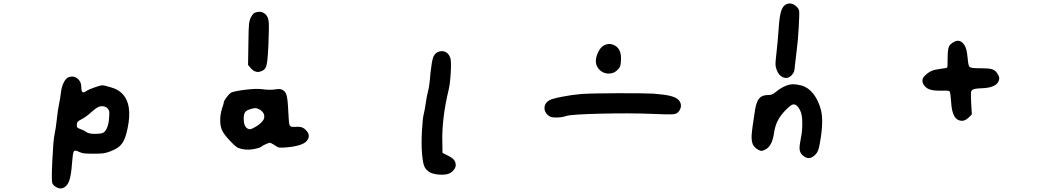

<svg xmlns="http://www.w3.org/2000/svg" viewBox="-20 -764 6040 1103"><path d="M598 -141Q586 -154 567 -154Q552 -154 538.5 -146Q525 -138 499 -115Q475 -93 452 -81Q432 -71 426.5 -64.5Q421 -58 421 -44Q421 -35 425 -31Q429 -27 441 -23Q461 -16 475 -6Q490 5 522 5Q559 5 572 -1Q585 -7 594 -28Q605 -51 607 -91Q609 -116 607.5 -124Q606 -132 598 -141ZM373 -320Q408 -333 433 -305Q447 -289 447 -264Q447 -240 454 -235Q461 -230 477 -242Q490 -250 523.5 -262Q557 -274 569 -274Q579 -274 618 -262Q657 -251 679 -229Q743 -168 713 -27Q701 33 681.5 60Q662 87 618 104Q592 114 576 116.5Q560 119 517 119Q477 119 462.5 117Q448 115 433 108Q410 96 404 106Q398 116 394 170Q389 247 376 279Q363 311 335 318Q322 321 304 311.5Q286 302 280.5 288.5Q275 275 280.5 159Q286 43 293 10Q301 -28 306 -76Q312 -132 319 -165Q326 -199 330 -232Q333 -263 345.5 -288.5Q358 -314 373 -320Z M1473 -134Q1458 -143 1446.5 -143Q1435 -143 1412 -135Q1394 -129 1387 -117.5Q1380 -106 1380 -82Q1380 -37 1403 -25Q1411 -21 1417 -21.5Q1423 -22 1436 -29Q1459 -40 1476.5 -56Q1494 -72 1497 -84Q1504 -114 1473 -134ZM1385 -248Q1450 -256 1482 -252Q1532 -245 1565 -251Q1586 -255 1600 -249Q1619 -241 1626 -218Q1633 -195 1636 -126Q1639 -60 1643 -47Q1647 -34 1667 -35Q1697 -37 1710.5 -33.5Q1724 -30 1737 -17Q1769 15 1741 47Q1716 75 1622 83Q1592 85 1583 83.5Q1574 82 1556 69Q1538 58 1532.5 56.5Q1527 55 1512 62Q1492 70 1484 77Q1475 85 1441 92Q1391 102 1349 86Q1334 80 1299.5 43Q1265 6 1256 -15Q1245 -39 1245 -72.5Q1245 -106 1255 -139Q1266 -171 1266 -177Q1266 -184 1281 -204Q1296 -224 1306 -231Q1319 -239 1385 -248ZM1444 -691Q1473 -703 1496 -689Q1519 -675 1523 -644Q1527 -623 1522 -508Q1519 -442 1515.5 -414Q1512 -386 1505 -373.5Q1498 -361 1481 -355Q1449 -341 1421 -372L1405 -391L1407 -516Q1408 -604 1410.5 -626Q1413 -648 1421 -664Q1433 -686 1444 -691Z M2495 -465Q2519 -475 2538.5 -466Q2558 -457 2567 -431Q2573 -414 2569.5 -349.5Q2566 -285 2558 -251Q2518 -84 2521 48L2522 114L2553 130Q2578 142 2588 154.5Q2598 167 2598 185Q2598 200 2583.5 216Q2569 232 2550 236Q2530 242 2497 238.5Q2464 235 2448 225Q2425 211 2416.5 189Q2408 167 2404 112Q2400 61 2404 -12.5Q2408 -86 2415 -112Q2420 -131 2426 -172Q2431 -209 2439 -240Q2447 -268 2453 -344Q2460 -410 2468 -433Q2476 -456 2495 -465Z M3320 -224Q3377 -228 3527.5 -228.5Q3678 -229 3734 -226Q3800 -221 3833 -212.5Q3866 -204 3880 -188Q3901 -162 3885 -132Q3874 -111 3851 -108Q3828 -105 3720 -110Q3595 -115 3429.5 -111Q3264 -107 3234 -98Q3209 -89 3176 -89Q3156 -89 3147 -91.5Q3138 -94 3128 -102Q3106 -121 3108 -147Q3110 -173 3136 -188Q3151 -197 3210 -208.5Q3269 -220 3320 -224ZM3446 -501Q3483 -523 3519 -498Q3552 -475 3547 -414Q3546 -392 3542.5 -383Q3539 -374 3528 -363Q3512 -346 3490 -342.5Q3468 -339 3449 -346.5Q3430 -354 3416.5 -372Q3403 -390 3403 -413Q3403 -436 3416 -463.5Q3429 -491 3446 -501Z M4494 -271Q4517 -280 4536.5 -280Q4556 -280 4584 -273Q4623 -262 4652 -225.5Q4681 -189 4696 -133Q4713 -67 4690 58Q4684 94 4675 110Q4666 126 4647 138Q4618 155 4588 125Q4575 112 4573.5 92Q4572 72 4581 29Q4589 -9 4589 -56Q4589 -105 4577 -129Q4554 -175 4528 -161Q4516 -154 4504 -142Q4468 -108 4450.5 -75.5Q4433 -43 4427 -3Q4417 75 4377 95Q4360 103 4354.5 103Q4349 103 4335 96Q4315 84 4306 68Q4296 46 4298 12Q4300 -22 4318 -135Q4326 -182 4342.5 -200Q4359 -218 4392 -218Q4407 -218 4416.5 -222Q4426 -226 4442 -240Q4466 -259 4494 -271ZM4488 -734Q4501 -744 4517 -744Q4534 -744 4551 -730.5Q4568 -717 4571 -701Q4573 -687 4568.5 -606.5Q4564 -526 4557 -476Q4554 -452 4547 -391Q4545 -363 4541.5 -353Q4538 -343 4528 -332Q4506 -309 4479.5 -319.5Q4453 -330 4441 -365Q4435 -381 4435 -396Q4435 -411 4440 -454Q4448 -524 4453 -596Q4457 -660 4465 -691Q4473 -722 4488 -734Z M5462 -524Q5496 -542 5521 -504Q5534 -484 5538 -437Q5538 -435 5539 -431Q5542 -387 5550 -379.5Q5558 -372 5602 -372Q5606 -372 5608 -372Q5656 -372 5675 -367.5Q5694 -363 5706 -347Q5718 -330 5720 -319Q5722 -308 5715 -294Q5697 -260 5621 -257Q5581 -256 5568 -249Q5559 -243 5558 -233.5Q5557 -224 5559 -174L5563 -107L5544 -88Q5524 -70 5508 -70Q5478 -70 5462.5 -96.5Q5447 -123 5444 -179Q5440 -230 5436 -238Q5432 -245 5402 -243Q5367 -242 5344 -245Q5302 -250 5285.5 -279Q5269 -308 5295 -331Q5314 -349 5331.5 -356.5Q5349 -364 5379 -368Q5418 -373 5421 -375.5Q5424 -378 5424 -432Q5424 -478 5431 -495Q5438 -512 5462 -524Z"/></svg>

Font: linja li nja tan jan Jami
Style: Regular
Weight: 400
Designer: jan Jami
Version: Version 1.0